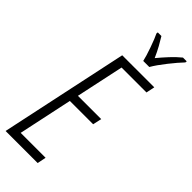

<svg xmlns="http://www.w3.org/2000/svg" viewBox="-297 -970 1008 1008"><g transform="rotate(45 207.5 -465.5)"><path d="M297 -771Q316 -804 352 -849.5Q388 -895 414 -922L415 -931H387Q360 -909 334 -881Q308 -853 284 -824Q270 -856 254.5 -884Q239 -912 227 -931H200L199 -922Q211 -898 228.5 -848.5Q246 -799 252 -771ZM239 0 249 -49H64L128 -350H301L312 -399H139L196 -666H381L391 -714H153L1 0Z"/></g></svg>

Font: Noto Sans Display Condensed Light
Style: Italic
Weight: 300
Width: 3
Designer: Monotype Design team
Foundry: Monotype Imaging Inc.
Version: 1.000